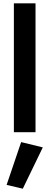

<svg xmlns="http://www.w3.org/2000/svg" viewBox="-20 -800 298 1162"><path d="M64 -780H195V0H64ZM108 60 239 92 118 342 20 319Z"/></svg>

Font: Renner*
Style: Semi
Weight: 600
Version: Version 003.000 ; ttfautohint (v0.97) -l 8 -r 50 -G 200 -x 1